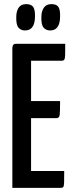

<svg xmlns="http://www.w3.org/2000/svg" viewBox="-20 -913 354 933"><path d="M40 0V-682Q40 -682 42.5 -691Q45 -700 57 -700H297Q297 -663 296.5 -646Q296 -629 292.5 -623.5Q289 -618 281 -618H131V-82H292Q292 -44 291.5 -26.5Q291 -9 287.5 -4.5Q284 0 275 0ZM50 -339V-422H272Q272 -370 270 -354.5Q268 -339 255 -339ZM101 -765Q82 -765 70 -778.5Q58 -792 59 -830Q59 -858 70.5 -875.5Q82 -893 107 -893Q132 -893 141.5 -879Q151 -865 150 -833Q150 -800 138 -782.5Q126 -765 101 -765ZM224 -765Q204 -765 192 -778.5Q180 -792 181 -830Q181 -858 193 -875.5Q205 -893 230 -893Q255 -893 264 -879Q273 -865 272 -833Q272 -800 260 -782.5Q248 -765 224 -765Z"/></svg>

Font: Yanone Kaffeesatz Medium
Style: Regular
Weight: 500
Designer: Yanone (Cyrillic: Daniel Pouzeot, Huerta Tipografica, and Cyreal)
Foundry: Yanone
Version: Version 2.003